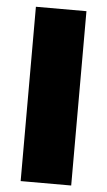

<svg xmlns="http://www.w3.org/2000/svg" viewBox="-52 -746 435 780"><g transform="rotate(5 165.5 -355.5)"><path d="M62.5 0H268.6V-710.9H62.5Z"/></g></svg>

Font: Roboto Flex
Style: wght 1000 wdth 100 opsz 14.0 GRAD 0.00 slnt 0.00 XTRA 468 XOPQ 96 YOPQ 79 YTLC 514 YTUC 712 YTAS 750 YTDE -203.00 YTFI 738
Weight: 1000
Designer: Berlow after Robertson
Foundry: Google
Version: Version 3.100